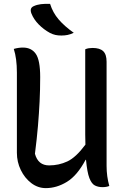

<svg xmlns="http://www.w3.org/2000/svg" viewBox="-20 -955 640 989"><path d="M216 14Q175 14 141 -12Q107 -38 87 -79.5Q67 -121 67 -168V-581Q67 -654 51 -703Q75 -710 98 -710Q142 -710 164.5 -677.5Q187 -645 187 -558Q187 -493 184 -432Q181 -371 175.5 -306Q170 -241 160 -163Q176 -103 233 -103Q283 -103 327 -123.5Q371 -144 420 -210Q419 -234 419 -262V-701Q427 -705 437 -706.5Q447 -708 457 -708Q494 -708 511.5 -691.5Q529 -675 529 -637V-101Q529 -73 532.5 -47.5Q536 -22 543 3Q528 9 508 9Q486 9 469 0.5Q452 -8 440.5 -37.5Q429 -67 423 -132H421Q378 -51 325 -18.5Q272 14 216 14ZM238 -935Q252 -890 282 -855Q312 -820 360 -786Q343 -778 328 -775Q313 -772 296 -772Q279 -772 265.5 -775Q252 -778 238 -785Q205 -803 179.5 -829Q154 -855 142 -885Q131 -913 153 -923Q170 -931 190.5 -933.5Q211 -936 238 -935Z"/></svg>

Font: Recursive Mn Csl St Med
Style: Regular
Weight: 500
Monospace: yes
Version: Version 1.079;hotconv 1.0.112;makeotfexe 2.5.65598; ttfautoh